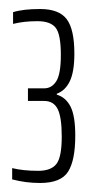

<svg xmlns="http://www.w3.org/2000/svg" viewBox="-20 -822 210 426"><path d="M7 -424V-449Q31 -443 65 -443Q93 -443 105 -458Q117 -473 117 -519Q117 -562 108 -580Q99 -598 78 -598H42V-626H78Q95 -626 105 -642Q115 -658 115 -700Q115 -746 103.5 -760.5Q92 -775 63 -775Q33 -775 9 -769V-795Q31 -802 69 -802Q111 -802 128 -779.5Q145 -757 145 -703Q145 -663 135 -642Q125 -621 106 -614V-612Q126 -606 136.5 -585.5Q147 -565 147 -521Q147 -466 131 -441Q115 -416 69 -416Q37 -416 7 -424Z"/></svg>

Font: Saira Ultra Condensed Thin
Style: Regular
Weight: 100
Width: 1
Designer: Hector Gatti with collaboration of the Omnibus-Type team
Foundry: Omnibus-Type
Version: Version 1.001; ttfautohint (v1.8)